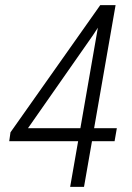

<svg xmlns="http://www.w3.org/2000/svg" viewBox="-20 -731 517 751"><path d="M348.1 -229.5H437L428.2 -178.7H339.8L308.6 0H254.4L285.6 -178.7H16.1L21 -213.4L372.1 -710.9H432.1ZM89.4 -229.5H294.4L362.8 -622.6L343.3 -592.8Z"/></svg>

Font: TypoPRO Roboto
Style: Italic
Weight: 300
Italic angle: -12°
Designer: Google
Version: Version 2.136; 2016